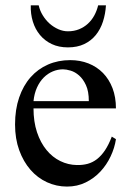

<svg xmlns="http://www.w3.org/2000/svg" viewBox="-20 -687 484 722"><path d="M416 -163.6Q411.1 -130.9 396 -98.9Q380.9 -66.9 357.4 -41.7Q334 -16.6 302.2 -1Q270.5 14.6 231.9 14.6Q192.4 14.6 156.7 -1.7Q121.1 -18.1 94.5 -48.6Q67.9 -79.1 52.2 -122.3Q36.6 -165.5 36.6 -218.8Q36.6 -275.4 52 -320.3Q67.4 -365.2 95 -396.5Q122.6 -427.7 160.6 -444.3Q198.7 -460.9 244.1 -460.9Q281.2 -460.9 312.7 -448.5Q344.2 -436 367.2 -412.6Q390.1 -389.2 403.1 -355.5Q416 -321.8 416 -279.3H106Q106 -229.5 119.1 -189.9Q132.3 -150.4 154.8 -123Q177.2 -95.7 206.8 -81.3Q236.3 -66.9 269 -66.4Q291 -65.9 309.8 -71Q328.6 -76.2 344.7 -88.6Q360.8 -101.1 374.8 -121.8Q388.7 -142.6 400.4 -173.3ZM314 -306.6Q314 -343.8 303.2 -366.9Q292.5 -390.1 277.3 -403.3Q262.2 -416.5 245.6 -421.4Q229 -426.3 216.8 -426.3Q197.3 -426.3 178.5 -418.5Q159.7 -410.6 144.5 -395.5Q129.4 -380.4 119.1 -357.9Q108.9 -335.4 106 -306.6ZM378.4 -667Q376.5 -634.8 367.2 -606Q357.9 -577.1 340.3 -555.4Q322.8 -533.7 296.6 -521.2Q270.5 -508.8 235.4 -508.8Q201.2 -508.8 174.8 -521.2Q148.4 -533.7 130.4 -555.4Q112.3 -577.1 103.5 -606Q94.7 -634.8 95.7 -667H125.5Q129.9 -647 140.9 -629.2Q151.9 -611.3 166.7 -598.1Q181.6 -585 199.5 -577.1Q217.3 -569.3 235.4 -569.3Q258.3 -569.3 277.1 -576.9Q295.9 -584.5 310.3 -597.7Q324.7 -610.8 334.5 -628.7Q344.2 -646.5 349.1 -667Z"/></svg>

Font: Doulos SIL Afr
Style: Regular
Weight: 400
Designer: Walt Agee, Victor Gaultney, Peter Martin, Debbi Hosken, Becca Hirsbrunner
Foundry: SIL International
Version: Version 5.000